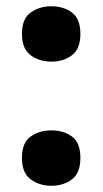

<svg xmlns="http://www.w3.org/2000/svg" viewBox="-20 -578 327 611"><path d="M49.8 -470.2C49.8 -438.5 59.1 -416 77.6 -402.3C95.7 -388.7 118.2 -381.8 144 -381.8C169.4 -381.8 190.9 -388.7 209 -402.3C227.1 -416 235.8 -438.5 235.8 -470.2C235.8 -502 227.1 -524.9 209 -538.1C190.9 -551.3 169.4 -558.1 144 -558.1C118.2 -558.1 95.7 -551.3 77.6 -538.1C59.1 -524.9 49.8 -502 49.8 -470.2ZM49.8 -75.2C49.8 -43.5 59.1 -21 77.6 -7.3C95.7 6.3 118.2 13.2 144 13.2C169.4 13.2 190.9 6.3 209 -7.3C227.1 -21 235.8 -43.5 235.8 -75.2C235.8 -107.9 227.1 -130.4 209 -143.6C190.9 -156.7 169.4 -163.1 144 -163.1C118.2 -163.1 95.7 -156.7 77.6 -143.6C59.1 -130.4 49.8 -107.9 49.8 -75.2Z"/></svg>

Font: Noto Reveo Sans
Style: Regular
Weight: 800
Designer: Monotype Design Team
Foundry: Monotype Imaging Inc.
Version: Version 2.007